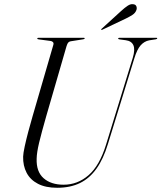

<svg xmlns="http://www.w3.org/2000/svg" viewBox="-20 -879 764 909"><path d="M482 -194 608.5 -605Q620.5 -644.5 611.5 -664.8Q602.5 -685 575.5 -688.5L546 -692.5Q542 -693 540.8 -694Q539.5 -695 539.5 -696.5Q539.5 -698.5 541 -699.2Q542.5 -700 544.5 -700H720.5Q722.5 -700 723.5 -699.5Q724.5 -699 724.5 -697.5Q724.5 -696 723.2 -695Q722 -694 718 -693L686 -688Q663 -683.5 646 -664.5Q629 -645.5 616 -603L491 -197.5Q469.5 -126.5 437 -80.8Q404.5 -35 358.8 -12.5Q313 10 250.5 10Q196 10 159.8 -8.8Q123.5 -27.5 106 -61Q88.5 -94.5 89.5 -137.5Q90 -153.5 97 -186Q104 -218.5 114.2 -256.8Q124.5 -295 134.5 -329.5L232.5 -666.5Q235 -675 230.8 -679.5Q226.5 -684 220 -685L163.5 -692.5Q159 -693 157.8 -694Q156.5 -695 156.5 -696.5Q156.5 -698.5 158 -699.2Q159.5 -700 161.5 -700H377Q381 -700 381 -697.5Q381 -696 379.8 -695Q378.5 -694 374.5 -693L314.5 -683.5Q308 -682.5 303.5 -678Q299 -673.5 295 -660.5L198.5 -327.5Q176.5 -250.5 165.2 -203.5Q154 -156.5 153.5 -127.5Q151.5 -66 186.5 -35.2Q221.5 -4.5 281 -4.5Q347.5 -4.5 399.5 -49.8Q451.5 -95 482 -194ZM553.5 -827Q571 -843 584.8 -852Q598.5 -861 610.5 -859Q622 -858 625.5 -849.5Q629 -841 626 -832Q621 -817.5 607 -808.5Q593 -799.5 575.5 -791L465 -738.5Q463.5 -738 461.8 -737.5Q460 -737 459 -738.5Q458.5 -739.5 459.5 -741Q460.5 -742.5 462 -743.5Z"/></svg>

Font: Fraunces 120pt Light
Style: Italic
Weight: 300
Italic angle: -16°
Version: Version 1.000;[b76b70a41]